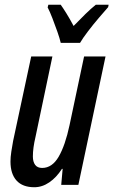

<svg xmlns="http://www.w3.org/2000/svg" viewBox="-20 -776 476 806"><path d="M124 10Q75 10 49.5 -18Q24 -46 24 -98Q24 -116 27.5 -139.5Q31 -163 35 -184L111 -539H200L129 -201Q118 -155 118 -119Q118 -97 127.5 -84Q137 -71 157 -71Q199 -71 226.5 -118.5Q254 -166 272 -251L333 -539H423L309 0H237L243 -67H240Q217 -31 187 -10.5Q157 10 124 10ZM235 -596Q231 -614 221 -642.5Q211 -671 200 -699.5Q189 -728 180 -745L183 -756H235Q245 -742 259 -719.5Q273 -697 289 -667Q315 -694 338.5 -717Q362 -740 382 -756H436L434 -746Q419 -729 395 -701Q371 -673 349 -644Q327 -615 316 -596Z"/></svg>

Font: Noto Sans ExtraCondensed Medium
Style: Italic
Weight: 500
Width: 2
Italic angle: -12°
Designer: Monotype Design Team
Foundry: Monotype Imaging Inc.
Version: Version 2.013; ttfautohint (v1.8.4.7-5d5b)